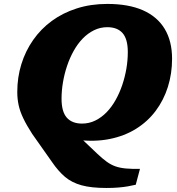

<svg xmlns="http://www.w3.org/2000/svg" viewBox="-20 -733 904 978"><path d="M245.5 93 144 -51Q115.5 -95 98.8 -130Q82 -165 75 -197.2Q68 -229.5 68 -264.5Q68 -339 88.8 -406Q109.5 -473 148.8 -529.2Q188 -585.5 244 -626.5Q300 -667.5 371.2 -690.2Q442.5 -713 526.5 -713Q634.5 -713 707.8 -680.8Q781 -648.5 818.8 -586Q856.5 -523.5 856.5 -433.5Q856.5 -358 835.2 -290.5Q814 -223 773.2 -168.5Q732.5 -114 673.2 -77Q614 -40 537.8 -24.8Q461.5 -9.5 370 -21L338.5 -80L476.5 51Q502.5 75.5 524 91Q545.5 106.5 568.5 114.5Q591.5 122.5 621 125.2Q650.5 128 693 127L671.5 208Q653 212.5 631.2 216.2Q609.5 220 583 222.2Q556.5 224.5 522 224.5Q445 224.5 395.2 210.8Q345.5 197 311.2 168Q277 139 245.5 93ZM293.5 -230.5Q293.5 -164 320.2 -133.8Q347 -103.5 398 -103.5Q434 -103.5 465.5 -119Q497 -134.5 523 -161.2Q549 -188 569 -223.8Q589 -259.5 602.8 -300.2Q616.5 -341 623.8 -383.5Q631 -426 631 -467.5Q631 -534 604.5 -564.2Q578 -594.5 526.5 -594.5Q490.5 -594.5 459 -579Q427.5 -563.5 401.5 -536.8Q375.5 -510 355.5 -474.2Q335.5 -438.5 321.8 -397.8Q308 -357 300.8 -314.2Q293.5 -271.5 293.5 -230.5Z"/></svg>

Font: Newsreader 9pt ExtraBold
Style: Italic
Weight: 800
Italic angle: -17°
Designer: Hugues Gentile
Foundry: Production Type
Version: Version 1.003